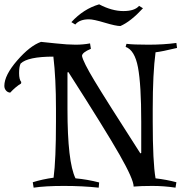

<svg xmlns="http://www.w3.org/2000/svg" viewBox="-128 -857 854 885"><path d="M329 -837Q388 -806 440.5 -806Q493 -806 513 -830L531 -819Q475 -758 427 -737Q406 -737 354.5 -752.5Q303 -768 282 -768Q239 -768 219 -744L201 -755Q257 -816 329 -837ZM523 -296Q523 -467 508 -546.5Q493 -626 451 -641L455 -655Q486 -651 556 -651Q626 -651 685 -659L688 -636Q617 -619 589 -616Q576 -518 576 -355V-296Q576 -109 589 -35Q640 -29 685 -17L681 8Q628 0 574.5 0Q521 0 488 3Q488 -30 423 -144Q358 -258 187 -525L183 -523V-355Q183 -110 220 -35Q275 -30 329 -16L327 8Q253 0 166.5 0Q80 0 27 8L23 -17Q68 -31 119 -38Q130 -120 130 -296V-355Q130 -496 118 -596Q0 -596 -33 -564Q-40 -550 -40 -520Q-40 -490 -30 -479L-31 -472Q-56 -457 -81 -430Q-93 -431 -100.5 -440Q-108 -449 -108 -461Q-108 -510 -49 -578Q10 -646 61 -664Q73 -663 128.5 -657Q184 -651 220 -651Q256 -651 287 -657L291 -632Q250 -615 250 -599Q255 -572 307 -485.5Q359 -399 519 -150L523 -152Z"/></svg>

Font: Almendra SC
Style: Regular
Weight: 400
Designer: Ana Sanfelippo
Foundry: Ana Sanfelippo
Version: Version 1.003